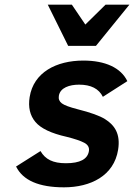

<svg xmlns="http://www.w3.org/2000/svg" viewBox="-20 -786 573 821"><path d="M318.2 -424C368.8 -424 402.7 -406.7 419.9 -372L524.5 -439C497 -496.5 429.7 -527 336.5 -527C220.8 -527 123.5 -476.5 106.8 -371C99.9 -327.7 108.1 -292.2 131.4 -264.5C154.7 -236.8 199.2 -215.7 264.8 -201C299.5 -192.3 324.6 -183.8 340.3 -175.5C356 -167.2 362.6 -155.3 360.2 -140C354.7 -105.3 321.9 -88 261.9 -88C206.4 -88 173.9 -104.4 153.2 -140L48.7 -74C78 -14.7 146.3 15 253.6 15C367.2 15 467.4 -34.1 485.1 -146C495.8 -213.3 470.5 -250.5 429.3 -276.5C406.6 -290.8 367.3 -305 311.5 -319C277.6 -327.7 255.2 -336 244.5 -344C233.8 -352 229.4 -362.7 231.6 -376C237.1 -411.2 277.4 -424 318.2 -424ZM390.4 -590 533.3 -766H431.3L344.9 -681L287.3 -766H184.3L271.4 -590Z"/></svg>

Font: Fog Sans
Style: It
Weight: 700
Foundry: Intel Corporation
Version: Version 1.00